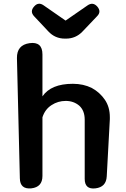

<svg xmlns="http://www.w3.org/2000/svg" viewBox="-20 -1027 692 1054"><path d="M445 -370Q445 -420 415 -447Q384 -473 341 -473Q298 -473 263 -450Q227 -427 213 -383V-61Q213 0 152 7Q90 13 89 -48L73 -708Q72 -780 142 -790Q213 -800 213 -728V-498Q260 -567 380 -567Q438 -567 484 -544Q528 -520 556 -479Q583 -439 583 -384V-373L566 -59Q563 0 504 7Q445 14 445 -45ZM336 -815Q282 -815 245 -855L167 -938Q143 -964 167 -991Q190 -1018 219 -998L340 -914L460 -997Q490 -1018 514 -991Q538 -963 513 -938L433 -854Q396 -815 342 -815Z"/></svg>

Font: MaokenZhuyuanTi
Style: Regular
Weight: 400
Designer: Fontworks Inc & LongZhuTi team: ZERO子、时光羊、荆南、频凡、刘鹏、Little White Dog、帆影Magmeta、奈白不弍、白日月球、ChaoTawei、雨三（排名不分先后）
Version: Version 1.000; 20230222